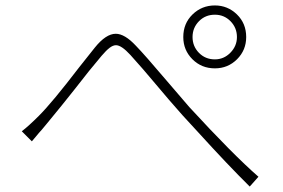

<svg xmlns="http://www.w3.org/2000/svg" viewBox="-20 -718 1040 705"><path d="M123 -293Q172 -342 270 -470L328 -543Q369 -594 405 -594Q438 -594 479 -550Q512 -516 590 -424L675 -325Q836 -150 929 -69L897 -33Q817 -112 707 -233L650 -295Q601 -350 545 -417Q532 -433 505.5 -463.5Q479 -494 459 -516Q426 -552 406 -552Q395 -552 382.5 -542.5Q370 -533 353 -513Q312 -465 250 -385Q236 -367 206 -330Q176 -293 152 -264Q130 -237 123 -230Q111 -216 97 -199L60 -236Q85 -255 123 -293ZM769 -500Q802 -500 826 -524.5Q850 -549 850 -582Q850 -616 826.5 -640Q803 -664 769 -664Q734 -664 710.5 -640Q687 -616 687 -582Q687 -548 710.5 -524Q734 -500 769 -500ZM769 -698Q816 -698 850 -665Q884 -632 884 -582Q884 -534 850.5 -500.5Q817 -467 769 -467Q720 -467 686.5 -500.5Q653 -534 653 -582Q653 -632 687 -665Q721 -698 769 -698Z"/></svg>

Font: Merged Yaku Han JP ExtraLight
Style: Regular
Weight: 250
Designer: Ryoko NISHIZUKA 西塚涼子 (kana, bopomofo & ideographs); Paul D. Hunt (Latin, Greek & Cyrillic); Sandoll Communications 산돌커뮤니
Foundry: Adobe
Version: Version 2.004